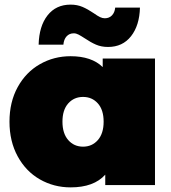

<svg xmlns="http://www.w3.org/2000/svg" viewBox="-20 -800 740 830"><path d="M650 -547V0H435V-45Q386 10 285 10Q213 10 152.5 -24.5Q92 -59 56.5 -124Q21 -189 21 -274Q21 -359 56.5 -423.5Q92 -488 152.5 -522.5Q213 -557 285 -557Q376 -557 424 -510V-547ZM428 -274Q428 -325 403 -353Q378 -381 339 -381Q300 -381 275 -353Q250 -325 250 -274Q250 -223 275 -194.5Q300 -166 339 -166Q378 -166 403 -194.5Q428 -223 428 -274ZM347 -634Q330 -645 319.5 -650.5Q309 -656 299 -656Q280 -656 268 -643Q256 -630 254 -607H147Q149 -687 185.5 -733.5Q222 -780 285 -780Q314 -780 337 -770Q360 -760 385 -743Q402 -731 412.5 -726Q423 -721 433 -721Q452 -721 464 -733.5Q476 -746 478 -767H585Q583 -690 546.5 -643.5Q510 -597 447 -597Q418 -597 395 -607Q372 -617 347 -634Z"/></svg>

Font: CMG Sans Black
Style: Regular
Weight: 900
Designer: Julieta Ulanovsky
Foundry: Julieta Ulanovsky
Version: Version 7.200